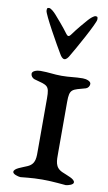

<svg xmlns="http://www.w3.org/2000/svg" viewBox="-84 -763 456 808"><g transform="rotate(10 144.5 -359.0)"><path d="M168 -624C162 -616 156 -616 150 -624C128 -654 102 -683 89 -698C81 -707 67 -720 59 -720C50 -720 50 -716 50 -707C50 -692 119 -570 139 -537C144 -528 151 -519 159 -519C167 -519 174 -528 179 -537C199 -570 267 -692 267 -707C267 -716 267 -720 258 -720C250 -720 236 -707 228 -698C215 -683 191 -656 168 -624ZM250 -453C216 -453 195 -448 160 -448C124 -448 108 -453 69 -453C54 -453 34 -447 34 -435C34 -426 41 -417 50 -414C107 -398 116 -401 116 -344V-129C116 -92 119 -64 85 -49C63 -39 30 -30 30 -15C30 -5 52 1 63 2C70 2 109 -4 156 -4C204 -4 250 2 257 2C268 1 289 -5 289 -15C289 -30 256 -39 234 -49C200 -64 202 -92 202 -129V-344C202 -401 213 -398 270 -414C279 -417 285 -426 285 -435C285 -447 265 -453 250 -453Z"/></g></svg>

Font: EB Garamond SC 08
Style: Regular
Weight: 400
Version: Version 0.016